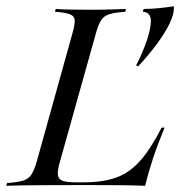

<svg xmlns="http://www.w3.org/2000/svg" viewBox="-38 -600 581 620"><path d="M408.1 -385.5 401.6 -388.7Q424.2 -433.1 436.7 -471Q449.2 -508.9 449.2 -531.5Q449.2 -560.5 423.4 -562.1L425.8 -571Q449.2 -571 476.2 -573.8Q503.2 -576.6 522.6 -579.8Q523.4 -579 523.4 -577.8Q523.4 -576.6 523.4 -572.6Q523.4 -552.4 509.3 -523.4Q495.2 -494.4 469.8 -459.7Q444.4 -425 408.1 -385.5ZM-17.7 0 -15.3 -8.9Q19.4 -11.3 37.1 -16.9Q54.8 -22.6 63.7 -36.7Q72.6 -50.8 80.6 -78.2L196 -492.7Q204 -521 203.2 -534.7Q202.4 -548.4 187.5 -554Q172.6 -559.7 139.5 -562.1L141.9 -571Q175.8 -568.5 254 -568.5Q289.5 -568.5 319.4 -569.4Q349.2 -570.2 368.5 -571L366.9 -562.1Q333.9 -559.7 316.1 -554.4Q298.4 -549.2 289.1 -535.5Q279.8 -521.8 271.8 -492.7L155.6 -78.2Q147.6 -50.8 148.8 -36.3Q150 -21.8 163.3 -16.5Q176.6 -11.3 206.5 -11.3H233.1Q294.4 -11.3 337.1 -26.6Q379.8 -41.9 414.1 -80.2Q448.4 -118.5 483.9 -187.9H493.5Q470.2 -131.5 455.2 -85.9Q440.3 -40.3 430.6 0Q392.7 -1.6 345.6 -2Q298.4 -2.4 234.7 -2.4Q151.6 -2.4 87.9 -2Q24.2 -1.6 -17.7 0Z"/></svg>

Font: Playfair 144pt Light
Style: Italic
Weight: 300
Italic angle: -15.6°
Designer: Claus Eggers Sørensen
Foundry: Claus Eggers Sørensen
Version: Version 2.001;gftools[0.9.30]